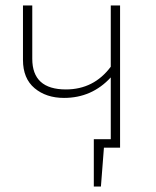

<svg xmlns="http://www.w3.org/2000/svg" viewBox="-20 -540 572 702"><path d="M419 -520V0H360L349 142H323V-31H385V-257Q316 -182 214 -182Q149 -182 106.5 -217.5Q64 -253 64 -321V-520H98V-325Q98 -213 221 -213Q323 -213 385 -296V-520Z"/></svg>

Font: FiraSans
Style: Regular
Weight: 200
Designer: Carrois Corporate & Edenspiekermann AG
Foundry: Carrois Corporate GbR & Edenspiekermann AG
Version: Version 3.106;PS 003.106;hotconv 1.0.70;makeotf.lib2.5.58329